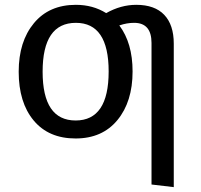

<svg xmlns="http://www.w3.org/2000/svg" viewBox="-20 -559 829 792"><path d="M542 -539.1Q618.2 -539.1 657.5 -497.8Q696.8 -456.5 696.8 -378.9V212.9L605 202.1V-381.8Q605 -464.8 533.2 -464.8Q503.4 -464.8 472.2 -454.1Q526.9 -381.3 526.9 -264.2Q526.9 -139.6 464.4 -63.7Q401.9 12.2 292 12.2Q180.7 12.2 118.9 -62Q57.1 -136.2 57.1 -263.2Q57.1 -387.7 119.9 -463.4Q182.6 -539.1 293 -539.1Q363.3 -539.1 418 -504.9Q478.5 -539.1 542 -539.1ZM428.2 -264.2Q428.2 -464.8 293 -464.8Q155.8 -464.8 155.8 -263.2Q155.8 -62 292 -62Q428.2 -62 428.2 -264.2Z"/></svg>

Font: FiraGO
Style: Regular
Weight: 400
Designer: bBox Type
Foundry: bBox Type GmbH
Version: Version 1.001;PS 001.001;hotconv 1.0.88;makeotf.lib2.5.64775